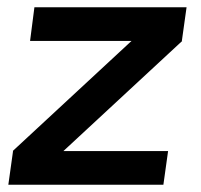

<svg xmlns="http://www.w3.org/2000/svg" viewBox="-20 -510 555 530"><path d="M482 -397 495 -490H75L63 -397H343L15 -93H16L3 0H431L444 -93H155L483 -397Z"/></svg>

Font: Exo 2 Semi Bold
Style: Italic
Weight: 600
Italic angle: -8°
Designer: Natanael Gama
Version: Version 1.001;PS 001.001;hotconv 1.0.88;makeotf.lib2.5.64775